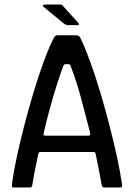

<svg xmlns="http://www.w3.org/2000/svg" viewBox="-20 -829 592 849"><path d="M41 0Q34 0 33 -4.5Q32 -9 34 -22Q40 -69 54 -134Q68 -199 87 -272.5Q106 -346 128 -419.5Q150 -493 173 -555.5Q196 -618 217 -660Q220 -666 224 -669.5Q228 -673 233 -673H319Q324 -672 328.5 -669.5Q333 -667 336 -660Q356 -619 379 -556Q402 -493 424 -419Q446 -345 465 -270.5Q484 -196 498 -131.5Q512 -67 518 -23Q521 -9 519.5 -4.5Q518 0 511 0H440Q435 0 433 -3Q431 -6 428 -18Q424 -44 417 -79Q410 -114 403 -148Q402 -154 399.5 -155.5Q397 -157 391 -157H161Q155 -157 153 -155.5Q151 -154 149 -147Q142 -114 135 -79Q128 -44 124 -18Q122 -6 120 -3Q118 0 112 0ZM180 -229H371Q376 -229 378 -232Q380 -235 378 -244Q359 -318 338.5 -394.5Q318 -471 292 -538Q290 -545 284 -545H268Q263 -545 260 -538Q247 -503 231 -453Q215 -403 200 -347.5Q185 -292 173 -240Q172 -236 173 -232.5Q174 -229 180 -229ZM278 -718Q273 -718 270 -720.5Q267 -723 261 -726L171 -800Q169 -802 170.5 -805.5Q172 -809 175 -809H244Q251 -809 254 -807Q257 -805 261 -800L325 -729Q329 -725 329 -721.5Q329 -718 323 -718Z"/></svg>

Font: Glory Thin Medium
Style: Regular
Weight: 500
Version: Version 1.011